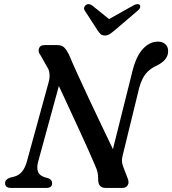

<svg xmlns="http://www.w3.org/2000/svg" viewBox="-20 -921 844 941"><path d="M166.5 -127Q159.5 -100 166 -80.5Q172.5 -61 198.5 -52.5L216 -47.5Q235.5 -41 235.5 -23Q235.5 0 207.5 0H33.5Q5 0 5 -23.5Q5 -42 29 -50L51.5 -56Q95 -67.5 112 -130.5L218.5 -518.5Q224.5 -539.5 222.5 -560Q220.5 -580.5 210 -594.5L179 -649.5Q165.5 -666 170.8 -683Q176 -700 198 -700H260Q283 -700 294.5 -688.5Q306 -677 317.5 -654.5Q335 -612.5 361.5 -554.5Q388 -496.5 418.5 -431.5Q449 -366.5 479 -303.8Q509 -241 533.5 -190L630 -576Q648.5 -647.5 681.2 -682.2Q714 -717 754 -717Q776 -717 790.2 -704.5Q804.5 -692 804 -669.5Q803.5 -626 748 -599.5Q714 -584 694 -559Q674 -534 662 -489.5L581.5 -160.5Q577.5 -145 577.5 -133Q577.5 -121 583.5 -105L605.5 -47.5Q614 -27.5 606.2 -13.8Q598.5 0 579.5 0H497Q461 0 461 -42.5Q461.5 -61.5 457.8 -77.5Q454 -93.5 444.5 -113.5Q433 -141 413.5 -184.8Q394 -228.5 369.5 -281.5Q345 -334.5 319 -390.8Q293 -447 268.5 -499.5ZM540.5 -771Q527 -760 516.8 -753.5Q506.5 -747 494 -747Q480.5 -747 473.5 -753.5Q466.5 -760 459 -771L395.5 -869Q390 -877.5 392.8 -885.2Q395.5 -893 401.5 -897Q415.5 -906 432 -894L514.5 -827.5L633 -894Q655.5 -906 665 -897Q668.5 -893 667 -885.2Q665.5 -877.5 655 -869Z"/></svg>

Font: Fraunces 9pt S050
Style: Italic
Weight: 400
Italic angle: -16°
Version: Version 1.000; ttfautohint (v1.8.3)